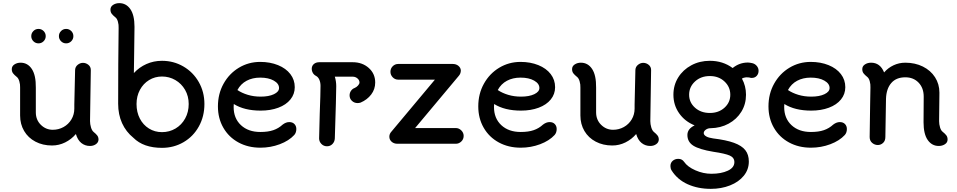

<svg xmlns="http://www.w3.org/2000/svg" viewBox="-20 -914 6092 1222"><path d="M607 -25Q606 -7 590 4Q574 15 553 15Q521 15 497.5 -4Q474 -23 463 -61Q434 -27 394.5 -7.5Q355 12 311 12Q252 12 205.5 -12.5Q159 -37 133.5 -80.5Q108 -124 108 -179V-357Q109 -376 103 -396.5Q97 -417 86 -425Q71 -437 63 -447.5Q55 -458 55 -474Q55 -493 72 -504Q89 -515 111 -515Q156 -515 182.5 -475Q209 -435 208 -356V-199Q208 -151 240 -119.5Q272 -88 316 -88Q353 -88 384.5 -105.5Q416 -123 434.5 -154Q453 -185 453 -223V-249Q457 -446 458 -469Q459 -489 474.5 -501.5Q490 -514 508 -514Q527 -514 542.5 -501.5Q558 -489 558 -468Q558 -409 555 -275L553 -143Q553 -124 559 -103.5Q565 -83 576 -74Q591 -62 599 -51.5Q607 -41 607 -25ZM179 -684Q179 -703 192.5 -716.5Q206 -730 225 -730Q244 -730 257.5 -716.5Q271 -703 271 -684Q271 -665 257.5 -651.5Q244 -638 225 -638Q206 -638 192.5 -651.5Q179 -665 179 -684ZM355 -684Q355 -703 368.5 -716.5Q382 -730 401 -730Q420 -730 433.5 -716.5Q447 -703 447 -684Q447 -665 433.5 -651.5Q420 -638 401 -638Q382 -638 368.5 -651.5Q355 -665 355 -684Z M1281 -252Q1281 -173 1245.5 -109Q1210 -45 1148 -9Q1086 27 1011 27Q893 27 829 -37Q782 -75 757 -130Q732 -185 732 -254Q732 -520 735 -736Q736 -756 730.5 -776Q725 -796 714 -804Q699 -816 691 -826.5Q683 -837 683 -853Q683 -872 700 -883Q717 -894 739 -894Q783 -894 809.5 -856Q836 -818 836 -743Q836 -701 834 -585Q832 -497 832 -449Q866 -486 912 -506.5Q958 -527 1011 -527Q1085 -527 1147 -491Q1209 -455 1245 -392Q1281 -329 1281 -252ZM1181 -252Q1181 -302 1158 -342Q1135 -382 1096 -404.5Q1057 -427 1011 -427Q966 -427 929 -404.5Q892 -382 870.5 -342Q849 -302 849 -252Q849 -200 870 -159.5Q891 -119 928 -96Q965 -73 1011 -73Q1058 -73 1097 -96Q1136 -119 1158.5 -160Q1181 -201 1181 -252Z M1866 -93Q1866 -70 1853 -55Q1819 -18 1760.5 4Q1702 26 1637 26Q1559 26 1497.5 -7.5Q1436 -41 1401.5 -101Q1367 -161 1367 -237Q1367 -317 1403 -381.5Q1439 -446 1500.5 -483Q1562 -520 1636 -520Q1699 -520 1749.5 -499.5Q1800 -479 1828 -442.5Q1856 -406 1856 -359Q1856 -315 1828.5 -281Q1801 -247 1751.5 -228.5Q1702 -210 1639 -210Q1535 -210 1468 -252Q1467 -246 1467 -233Q1467 -161 1513.5 -117.5Q1560 -74 1637 -74Q1686 -74 1719.5 -85.5Q1753 -97 1779 -121Q1800 -137 1821 -137Q1842 -137 1854 -124.5Q1866 -112 1866 -93ZM1491 -341Q1519 -322 1557 -310.5Q1595 -299 1639 -299Q1691 -299 1723.5 -314.5Q1756 -330 1756 -354Q1756 -382 1722.5 -401Q1689 -420 1636 -420Q1587 -420 1549.5 -400Q1512 -380 1491 -341Z M2368 -389Q2368 -346 2342.5 -312.5Q2317 -279 2275 -261Q2266 -258 2256 -258Q2235 -258 2220 -272Q2205 -286 2205 -307Q2205 -323 2214 -336Q2223 -349 2237 -354Q2249 -359 2258.5 -369.5Q2268 -380 2268 -389Q2268 -404 2255 -415Q2242 -426 2225 -426H2111Q2120 -397 2120 -365Q2120 -312 2111 -33Q2110 -12 2096 2.5Q2082 17 2061 17Q2040 17 2025.5 2Q2011 -13 2011 -33L2015 -191Q2020 -319 2020 -368Q2020 -389 2012.5 -406.5Q2005 -424 1991 -431Q1978 -438 1971 -450Q1964 -462 1964 -475Q1964 -495 1977.5 -506.5Q1991 -518 2012 -518H2225Q2286 -518 2327 -481.5Q2368 -445 2368 -389Z M2881 -99Q2901 -99 2916 -84Q2931 -69 2931 -49Q2931 -28 2916 -13.5Q2901 1 2881 1H2510Q2487 1 2472.5 -12Q2458 -25 2458 -44Q2458 -62 2471 -76L2748 -407H2515Q2494 -407 2479.5 -422Q2465 -437 2465 -457Q2465 -478 2479.5 -492.5Q2494 -507 2515 -507H2861Q2883 -507 2897.5 -495Q2912 -483 2913 -466Q2913 -445 2899 -430L2622 -99Z M3523 -93Q3523 -70 3510 -55Q3476 -18 3417.5 4Q3359 26 3294 26Q3216 26 3154.5 -7.5Q3093 -41 3058.5 -101Q3024 -161 3024 -237Q3024 -317 3060 -381.5Q3096 -446 3157.5 -483Q3219 -520 3293 -520Q3356 -520 3406.5 -499.5Q3457 -479 3485 -442.5Q3513 -406 3513 -359Q3513 -315 3485.5 -281Q3458 -247 3408.5 -228.5Q3359 -210 3296 -210Q3192 -210 3125 -252Q3124 -246 3124 -233Q3124 -161 3170.5 -117.5Q3217 -74 3294 -74Q3343 -74 3376.5 -85.5Q3410 -97 3436 -121Q3457 -137 3478 -137Q3499 -137 3511 -124.5Q3523 -112 3523 -93ZM3148 -341Q3176 -322 3214 -310.5Q3252 -299 3296 -299Q3348 -299 3380.5 -314.5Q3413 -330 3413 -354Q3413 -382 3379.5 -401Q3346 -420 3293 -420Q3244 -420 3206.5 -400Q3169 -380 3148 -341Z M4173 -25Q4172 -7 4156 4Q4140 15 4119 15Q4087 15 4063.5 -4Q4040 -23 4029 -61Q4000 -27 3960.5 -7.5Q3921 12 3877 12Q3818 12 3771.5 -12.5Q3725 -37 3699.5 -80.5Q3674 -124 3674 -179V-357Q3675 -376 3669 -396.5Q3663 -417 3652 -425Q3637 -437 3629 -447.5Q3621 -458 3621 -474Q3621 -493 3638 -504Q3655 -515 3677 -515Q3722 -515 3748.5 -475Q3775 -435 3774 -356V-199Q3774 -151 3806 -119.5Q3838 -88 3882 -88Q3919 -88 3950.5 -105.5Q3982 -123 4000.5 -154Q4019 -185 4019 -223V-249Q4023 -446 4024 -469Q4025 -489 4040.5 -501.5Q4056 -514 4074 -514Q4093 -514 4108.5 -501.5Q4124 -489 4124 -468Q4124 -409 4121 -275L4119 -143Q4119 -124 4125 -103.5Q4131 -83 4142 -74Q4157 -62 4165 -51.5Q4173 -41 4173 -25Z M4808 -463Q4808 -444 4796 -431Q4784 -418 4764 -418Q4757 -418 4748 -421Q4744 -422 4729 -422Q4711 -420 4702 -414Q4728 -367 4728 -311Q4728 -251 4698.5 -203Q4669 -155 4617.5 -127Q4566 -99 4502 -98Q4485 -98 4472 -88.5Q4459 -79 4459 -67Q4459 -55 4474.5 -46Q4490 -37 4519 -33Q4602 -23 4651.5 -5Q4701 13 4723.5 41.5Q4746 70 4746 114Q4746 165 4714 204.5Q4682 244 4626.5 266Q4571 288 4504 288Q4422 288 4356.5 258.5Q4291 229 4254 170Q4247 158 4247 143Q4247 122 4261.5 109.5Q4276 97 4297 97Q4321 97 4334 116Q4356 148 4406 170Q4456 192 4508 192Q4570 192 4612 172.5Q4654 153 4654 118Q4654 89 4624.5 76Q4595 63 4520 52Q4430 37 4392.5 13Q4355 -11 4355 -55Q4355 -94 4401 -116Q4339 -141 4302.5 -193Q4266 -245 4266 -311Q4266 -372 4296.5 -421Q4327 -470 4380 -498.5Q4433 -527 4498 -527Q4581 -527 4643 -481Q4686 -516 4740 -516Q4750 -516 4768 -512Q4785 -508 4796.5 -494.5Q4808 -481 4808 -463ZM4628 -311Q4628 -361 4591 -395.5Q4554 -430 4498 -430Q4441 -430 4403.5 -395.5Q4366 -361 4366 -311Q4366 -262 4403.5 -228.5Q4441 -195 4498 -195Q4554 -195 4591 -228.5Q4628 -262 4628 -311Z M5370 -93Q5370 -70 5357 -55Q5323 -18 5264.5 4Q5206 26 5141 26Q5063 26 5001.5 -7.5Q4940 -41 4905.5 -101Q4871 -161 4871 -237Q4871 -317 4907 -381.5Q4943 -446 5004.5 -483Q5066 -520 5140 -520Q5203 -520 5253.5 -499.5Q5304 -479 5332 -442.5Q5360 -406 5360 -359Q5360 -315 5332.5 -281Q5305 -247 5255.5 -228.5Q5206 -210 5143 -210Q5039 -210 4972 -252Q4971 -246 4971 -233Q4971 -161 5017.5 -117.5Q5064 -74 5141 -74Q5190 -74 5223.5 -85.5Q5257 -97 5283 -121Q5304 -137 5325 -137Q5346 -137 5358 -124.5Q5370 -112 5370 -93ZM4995 -341Q5023 -322 5061 -310.5Q5099 -299 5143 -299Q5195 -299 5227.5 -314.5Q5260 -330 5260 -354Q5260 -382 5226.5 -401Q5193 -420 5140 -420Q5091 -420 5053.5 -400Q5016 -380 4995 -341Z M6011 -26Q6011 -7 5994 4Q5977 15 5955 15Q5911 15 5884.5 -23Q5858 -61 5858 -136L5859 -299Q5859 -354 5826.5 -388Q5794 -422 5742 -422Q5684 -422 5652.5 -385.5Q5621 -349 5619 -285L5615 -42Q5615 -18 5600.5 -4.5Q5586 9 5567 9Q5547 9 5531 -4.5Q5515 -18 5515 -42L5518 -248L5520 -357Q5521 -377 5515.5 -397Q5510 -417 5499 -425Q5484 -437 5476 -447.5Q5468 -458 5468 -474Q5468 -493 5485 -504Q5502 -515 5524 -515Q5582 -515 5607 -453Q5632 -482 5667 -498.5Q5702 -515 5742 -515Q5804 -515 5853.5 -490.5Q5903 -466 5931 -422.5Q5959 -379 5959 -324L5957 -143Q5957 -123 5963 -103Q5969 -83 5980 -75Q5995 -63 6003 -52.5Q6011 -42 6011 -26Z"/></svg>

Font: Tsukimi Rounded SemiBold
Style: Regular
Weight: 600
Designer: Takashi Funayama
Foundry: Takashi Funayama
Version: Version 1.032; ttfautohint (v1.8.3)